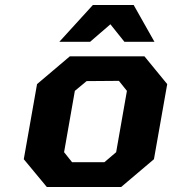

<svg xmlns="http://www.w3.org/2000/svg" viewBox="-20 -747 688 767"><path d="M217 -580 351 -727H514L597 -580H477L421 -650L340 -580ZM167 0 75 -111 128 -411 259 -522H557L648 -411L595 -111L464 0ZM268 -99H397L444 -139L487 -384L455 -424L326 -423L279 -384L236 -139Z"/></svg>

Font: Tomorrow SemiBold
Style: Italic
Weight: 600
Italic angle: -10°
Designer: Tony de Marco, Monica Rizzolli
Foundry: Just in Type
Version: Version 2.002